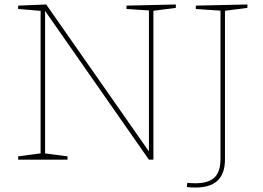

<svg xmlns="http://www.w3.org/2000/svg" viewBox="-20 -712 1171 856"><path d="M544 -687 764 -692V-677L657 -663L664 -671V0H644L177 -669L181 -670V-21L174 -29L281 -15V0H61V-15L168 -29L161 -21V-671L168 -663L61 -672V-687L186 -692L648 -31L644 -30V-672L651 -665L544 -672ZM853 -687 1083 -692V-677L976 -663L983 -671V-3Q983 32 974 56Q965 80 948 95Q931 110 907 117Q883 124 852 124Q842 124 832.5 123.5Q823 123 813 122L815 103Q824 104 832.5 104.5Q841 105 851 105Q909 105 936 79.5Q963 54 963 -3V-671L970 -664L853 -672Z"/></svg>

Font: Bitter Thin Thin
Style: Regular
Weight: 250
Version: Version 2.002